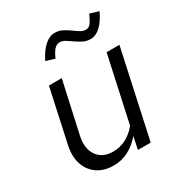

<svg xmlns="http://www.w3.org/2000/svg" viewBox="-167 -811 875 934"><g transform="rotate(-30 270.5 -344.5)"><path d="M203 7Q149 7 112 -18.5Q75 -44 60.5 -88.5Q46 -133 58 -189L123 -488H195L132 -203Q117 -136 145.5 -94.5Q174 -53 234 -53Q272 -53 305.5 -70Q339 -87 367 -121L447 -488H519L413 0H341L356 -70Q323 -32 285 -12.5Q247 7 203 7ZM216 -585 167 -600Q190 -647 217.6 -671.5Q245.1 -696 274.3 -696Q297 -696 316.1 -686.6Q335.1 -677.1 352.1 -664.6Q369 -652 384.3 -642.5Q399.7 -633 415 -633Q430.3 -633 441.2 -645.5Q452 -658 468 -693L517 -678Q495 -631 468.4 -606.5Q441.8 -582 413 -582Q390.8 -582 371.8 -591.4Q352.8 -600.9 335.9 -612.9Q319 -625 303.7 -634.5Q288.3 -644 273 -644Q256.2 -644 243.1 -630.5Q230 -617 216 -585Z"/></g></svg>

Font: Red Hat Text
Style: Italic
Weight: 300
Italic angle: -12°
Designer: Pentagram, MCKL
Foundry: Pentagram, MCKL
Version: Version 1.023